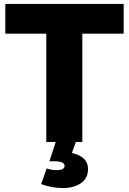

<svg xmlns="http://www.w3.org/2000/svg" viewBox="-20 -721 654 975"><path d="M398 0H365L345 56Q427 74 427 137Q427 185 390.5 209.5Q354 234 299 234Q244 234 189 214L217 134Q240 143 268 143Q308 143 308 121Q308 98 255 98H231L263 0H215V-550H7V-701H608V-550H398Z"/></svg>

Font: Montserrat arm
Style: Bold
Weight: 700
Designer: Julieta Ulanovsky
Foundry: Julieta Ulanovsky
Version: Version 6.000;PS 006.000;hotconv 1.0.88;makeotf.lib2.5.64775